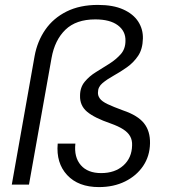

<svg xmlns="http://www.w3.org/2000/svg" viewBox="-20 -752 689 782"><path d="M383 10Q299 10 253.5 -39Q208 -88 215 -167H287Q281 -112 309 -79.5Q337 -47 392 -47Q448 -47 482.5 -78Q517 -109 518 -160Q519 -181 510 -197Q501 -213 481.5 -225.5Q462 -238 431 -249Q364 -272 334.5 -297Q305 -322 306 -362Q306 -396 325 -419Q344 -442 371 -458.5Q398 -475 425.5 -492.5Q453 -510 472 -531.5Q491 -553 491 -586Q492 -625 460 -649Q428 -673 368 -673Q290 -673 246.5 -631Q203 -589 190 -516L98 0H28L121 -524Q132 -584 164.5 -631Q197 -678 251 -705Q305 -732 379 -732Q441 -732 482 -713.5Q523 -695 543 -664Q563 -633 562 -595Q561 -552 542.5 -524.5Q524 -497 497 -478Q470 -459 443 -444Q416 -429 397.5 -413.5Q379 -398 379 -376Q378 -363 386.5 -351Q395 -339 418 -328Q441 -317 482 -302Q541 -282 566.5 -250Q592 -218 591 -168Q590 -116 563 -76Q536 -36 489.5 -13Q443 10 383 10Z"/></svg>

Font: DM Sans 20pt Light
Style: Italic
Weight: 300
Italic angle: -10°
Version: Version 4.004;gftools[0.9.30]